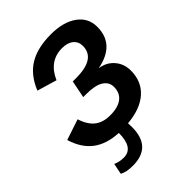

<svg xmlns="http://www.w3.org/2000/svg" viewBox="-254 -821 1152 1152"><g transform="rotate(-45 321.5 -245.0)"><path d="M179 135Q262 135 262 9Q163 4 102 -42Q41 -88 13 -180L145 -224Q165 -161 202.5 -131.5Q240 -102 300 -102Q367 -102 402 -129Q437 -156 437 -207Q437 -248 400.5 -271Q364 -294 292 -294H263L285 -405H314Q479 -405 479 -513Q479 -549 453 -570.5Q427 -592 381 -592Q271 -592 221 -479L96 -516Q134 -610 205.5 -654Q277 -698 393 -698Q497 -698 559 -653.5Q621 -609 621 -533Q621 -383 451 -351Q508 -343 543 -302.5Q578 -262 578 -205Q578 -113 516.5 -58Q455 -3 342 7Q343 20 343 40Q343 208 183 208Q125 208 97 190L111 121Q141 135 179 135Z"/></g></svg>

Font: Libra Sans
Style: Bold Italic
Weight: 700
Italic angle: -12°
Foundry: Context Ltd
Version: Version 1.002